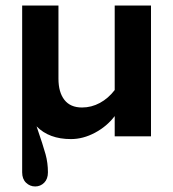

<svg xmlns="http://www.w3.org/2000/svg" viewBox="-20 -492 625 693"><path d="M191 -472V-208Q191 -159 212.5 -131.5Q234 -104 276 -104Q310 -104 340.5 -120.5Q371 -137 394 -167V-472H525V0H394V-73Q366 -36 323 -13Q280 10 236 10Q157 10 112 -36Q136 34 144.5 65Q153 96 153 130Q153 154 139.5 167.5Q126 181 107 181Q88 181 74 167.5Q60 154 60 130V-472Z"/></svg>

Font: Madhuban SemiBold
Style: Regular
Weight: 600
Designer: jaikishan Patel
Foundry: MagicType
Version: Version 1.000